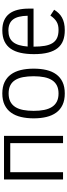

<svg xmlns="http://www.w3.org/2000/svg" viewBox="522 -1089 582 1666"><g transform="rotate(-90 813.0 -256.0)"><path d="M403.8 0V-458H151.9V0H88.9V-512.2H466.8V0Z M1050.3 -254.9Q1050.3 -193.8 1038.6 -144.3Q1026.9 -94.7 1001 -59.1Q975.1 -23.4 934.1 -4.2Q893.1 15.1 835 15.1Q776.9 15.1 735.8 -4.2Q694.8 -23.4 668.9 -59.1Q643.1 -94.7 631.1 -144.3Q619.1 -193.8 619.1 -254.9Q619.1 -314.5 630.9 -364.5Q642.6 -414.6 668.5 -450.7Q694.3 -486.8 735.4 -506.8Q776.4 -526.9 835 -526.9Q892.1 -526.9 932.9 -507.6Q973.6 -488.3 999.8 -452.6Q1025.9 -417 1038.1 -366.9Q1050.3 -316.9 1050.3 -254.9ZM984.4 -254.9Q984.4 -306.6 976.6 -347.2Q968.8 -387.7 951.2 -415.5Q933.6 -443.4 905 -457.8Q876.5 -472.2 835 -472.2Q793 -472.2 764.2 -457.3Q735.4 -442.4 717.5 -414.3Q699.7 -386.2 691.9 -345.9Q684.1 -305.7 684.1 -254.9Q684.1 -204.1 692.1 -164.1Q700.2 -124 718 -96.2Q735.8 -68.4 764.6 -53.7Q793.5 -39.1 835 -39.1Q875.5 -39.1 904.1 -53.5Q932.6 -67.9 950.4 -95.7Q968.3 -123.5 976.3 -163.6Q984.4 -203.6 984.4 -254.9Z M1241.2 -255.9Q1241.2 -199.7 1248.3 -158.7Q1255.4 -117.7 1272.2 -91.1Q1289.1 -64.5 1316.9 -51.8Q1344.7 -39.1 1386.2 -39.1Q1406.7 -39.1 1423.8 -42.7Q1440.9 -46.4 1455.8 -54.9Q1470.7 -63.5 1484.4 -76.9Q1498 -90.3 1511.2 -109.9L1561.5 -77.1Q1547.9 -55.2 1531.5 -38.1Q1515.1 -21 1493.9 -9.3Q1472.7 2.4 1445.6 8.8Q1418.5 15.1 1383.3 15.1Q1332.5 15.1 1293.9 0.5Q1255.4 -14.2 1229.2 -46.1Q1203.1 -78.1 1189.7 -128.9Q1176.3 -179.7 1176.3 -252Q1176.3 -316.9 1187.5 -367.9Q1198.7 -418.9 1223.4 -454.3Q1248 -489.7 1287.4 -508.3Q1326.7 -526.9 1383.3 -526.9Q1433.1 -526.9 1468.8 -511.2Q1504.4 -495.6 1527.1 -466.1Q1549.8 -436.5 1560.5 -393.8Q1571.3 -351.1 1571.3 -296.9V-255.9ZM1509.3 -307.1Q1507.8 -393.6 1477.1 -433.8Q1446.3 -474.1 1381.3 -474.1Q1347.7 -474.1 1323 -464.4Q1298.3 -454.6 1281.5 -434.1Q1264.6 -413.6 1255.1 -382.1Q1245.6 -350.6 1242.2 -307.1Z"/></g></svg>

Font: Clear Sans Light
Style: Regular
Weight: 300
Foundry: Intel Corporation
Version: Version 1.00